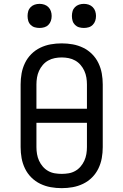

<svg xmlns="http://www.w3.org/2000/svg" viewBox="-20 -968 640 996"><path d="M300 8Q271 8 243 3Q215 -2 189 -14.5Q163 -27 142.5 -47.5Q122 -68 109.5 -94Q97 -120 92 -148Q87 -176 87 -205V-530Q87 -559 92 -587Q97 -615 109.5 -641Q122 -667 142.5 -687.5Q163 -708 189 -720.5Q215 -733 243 -738Q271 -743 300 -743Q329 -743 357 -738Q385 -733 411 -720.5Q437 -708 457.5 -687.5Q478 -667 490.5 -641Q503 -615 508 -587Q513 -559 513 -530V-205Q513 -176 508 -148Q503 -120 490.5 -94Q478 -68 457.5 -47.5Q437 -27 411 -14.5Q385 -2 357 3Q329 8 300 8ZM169 -404H431V-530Q431 -548 428 -566Q425 -584 417.5 -600.5Q410 -617 398 -631Q386 -645 370 -654Q354 -663 336 -666.5Q318 -670 300 -670Q282 -670 264 -666.5Q246 -663 230 -654Q214 -645 202 -631Q190 -617 182.5 -600.5Q175 -584 172 -566Q169 -548 169 -530ZM300 -66Q318 -66 336 -69Q354 -72 370 -81Q386 -90 398 -104Q410 -118 417.5 -134.5Q425 -151 428 -169Q431 -187 431 -205V-331H169V-205Q169 -187 172 -169Q175 -151 182.5 -134.5Q190 -118 202 -104Q214 -90 230 -81Q246 -72 264 -69Q282 -66 300 -66ZM415 -823Q402 -823 390 -826.5Q378 -830 369 -839Q360 -848 356.5 -860Q353 -872 353 -885Q353 -898 356.5 -910Q360 -922 369 -931Q378 -940 390 -944Q402 -948 415 -948Q428 -948 440 -944Q452 -940 461 -931Q470 -922 474 -910Q478 -898 478 -885Q478 -872 474 -860Q470 -848 461 -839Q452 -830 440 -826.5Q428 -823 415 -823ZM185 -823Q172 -823 160 -826.5Q148 -830 139 -839Q130 -848 126.5 -860Q123 -872 123 -885Q123 -898 126.5 -910Q130 -922 139 -931Q148 -940 160 -944Q172 -948 185 -948Q198 -948 210 -944Q222 -940 231 -931Q240 -922 244 -910Q248 -898 248 -885Q248 -872 244 -860Q240 -848 231 -839Q222 -830 210 -826.5Q198 -823 185 -823Z"/></svg>

Font: Iosevka Plex Etoile
Style: Regular
Weight: 400
Designer: Belleve Invis
Foundry: Belleve Invis
Version: Version 25.1.1; ttfautohint (v1.8.4)